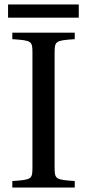

<svg xmlns="http://www.w3.org/2000/svg" viewBox="-20 -838 389 858"><path d="M16 -759H332V-818H16ZM35 0H314V-29C227 -35 224 -37 224 -93V-599C224 -655 227 -657 314 -663V-692H35V-663C123 -657 125 -655 125 -599V-93C125 -37 123 -35 35 -29Z"/></svg>

Font: Lingua Franca
Style: Regular
Weight: 400
Version: Version 1.19